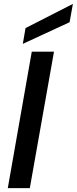

<svg xmlns="http://www.w3.org/2000/svg" viewBox="-20 -965 394 985"><path d="M20 0 143 -700H257L133 0ZM97 -740 111 -821 354 -945 337 -851Z"/></svg>

Font: Rethink Sans SemiBold
Style: Italic
Weight: 600
Italic angle: -10°
Designer: The Rethink Sans project authors (Hans Thiessen). DM Sans designed by Colophon Foundry.
Foundry: Rethink Communications LLC
Version: Version 1.001